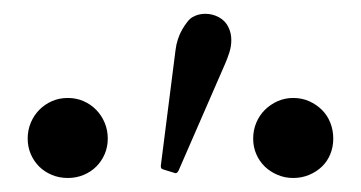

<svg xmlns="http://www.w3.org/2000/svg" viewBox="-20 -797 515 274"><path d="M398.4 -543Q386.7 -543 376.2 -547.4Q365.7 -551.8 357.9 -559.3Q350.1 -566.9 345.7 -577.1Q341.3 -587.4 341.3 -599.1Q341.3 -611.3 345.7 -621.8Q350.1 -632.3 357.9 -640.1Q365.7 -647.9 376.2 -652.6Q386.7 -657.2 398.4 -657.2Q410.6 -657.2 421.1 -652.6Q431.6 -647.9 439.5 -640.1Q447.3 -632.3 451.4 -621.8Q455.6 -611.3 455.6 -599.1Q455.6 -587.4 451.4 -577.1Q447.3 -566.9 439.5 -559.3Q431.6 -551.8 421.1 -547.4Q410.6 -543 398.4 -543ZM76.7 -543Q64.5 -543 54 -547.4Q43.5 -551.8 35.9 -559.3Q28.3 -566.9 23.9 -577.1Q19.5 -587.4 19.5 -599.1Q19.5 -611.3 23.9 -621.8Q28.3 -632.3 35.9 -640.1Q43.5 -647.9 54 -652.6Q64.5 -657.2 76.7 -657.2Q88.9 -657.2 99.4 -652.6Q109.9 -647.9 117.4 -640.1Q125 -632.3 129.4 -621.8Q133.8 -611.3 133.8 -599.1Q133.8 -587.4 129.4 -577.1Q125 -566.9 117.4 -559.3Q109.9 -551.8 99.4 -547.4Q88.9 -543 76.7 -543ZM212.9 -555.2Q210.4 -556.2 210 -557.1Q209.5 -558.1 209.5 -560.5L230.5 -725.6Q231.4 -733.4 233.9 -741Q236.3 -748.5 240 -754.9Q243.7 -761.2 247.6 -766.1Q251.5 -771 255.4 -772.9Q263.2 -777.3 272.9 -777.3Q283.2 -777.3 292.2 -772.5Q301.3 -767.6 305.7 -758.8Q308.1 -753.9 309.1 -749.3Q310.1 -744.6 310.1 -739.7Q310.1 -731 307.4 -722.4Q304.7 -713.9 301.3 -706.1L234.9 -553.7Q232.9 -549.8 230.5 -549.8Z"/></svg>

Font: Cardo
Style: Bold
Weight: 700
Designer: David J. Perry
Foundry: David J. Perry
Version: Version 1.0011